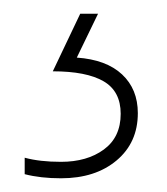

<svg xmlns="http://www.w3.org/2000/svg" viewBox="-20 -20 244 280"><path d="M181 145Q181 188 150 214Q119 240 69 240Q39 240 16 234V210Q38 216 69 216Q107 216 131.5 198Q156 180 156 146Q156 113 131 98.5Q106 84 57 84L97 0H123L92 64Q135 67 158 88.5Q181 110 181 145Z"/></svg>

Font: Noto Sans Bengali SemiCondensed Thin
Style: Regular
Weight: 100
Width: 4
Designer: Joana Ranito - Universal Thirst; Jelle Bosma - Monotype Design Team
Foundry: Universal Thirst ehf.
Version: Version 3.000; ttfautohint (v1.8.4.7-5d5b)